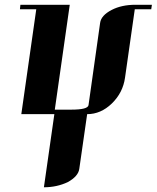

<svg xmlns="http://www.w3.org/2000/svg" viewBox="-20 -481 660 809"><path d="M64 -441.9 65.9 -460.9H273.9L210.9 -19H280.8Q350.1 -19 353 -38.1L401.9 -384.8Q406.2 -416 450.2 -439Q492.2 -460.9 550.8 -460.9H620.1L617.2 -441.9H547.9L506.8 -153.8Q498 -90.3 451.2 -44.9Q404.8 0 347.2 0L314 231Q309.6 261.7 266.1 286.1Q219.7 308.1 165 308.1L209 0H69.8L132.8 -441.9Z"/></svg>

Font: Hjet
Style: Italic
Weight: 400
Designer: T. Christopher White
Version: Version 1.2